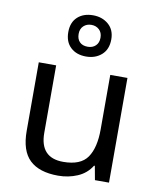

<svg xmlns="http://www.w3.org/2000/svg" viewBox="-90 -888 799 968"><g transform="rotate(10 309.0 -403.5)"><path d="M533 -536V0H461L448 -71H444Q418 -29 372 -9.5Q326 10 274 10Q177 10 128 -36.5Q79 -83 79 -185V-536H168V-191Q168 -63 287 -63Q376 -63 410.5 -113Q445 -163 445 -257V-536ZM308 -606Q259 -606 229 -634Q199 -662 199 -712Q199 -762 229 -789.5Q259 -817 308 -817Q355 -817 387 -789.5Q419 -762 419 -713Q419 -662 387.5 -634Q356 -606 308 -606ZM308 -656Q333 -656 348.5 -671Q364 -686 364 -712Q364 -738 348 -753Q332 -768 308 -768Q284 -768 268 -753Q252 -738 252 -712Q252 -686 266.5 -671Q281 -656 308 -656Z"/></g></svg>

Font: Noto Sans Warang Citi
Style: Regular
Weight: 400
Designer: Mangu Purty
Foundry: Mangu Purty
Version: Version 3.002; ttfautohint (v1.8.4.7-5d5b)